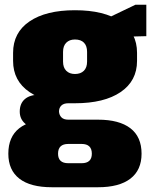

<svg xmlns="http://www.w3.org/2000/svg" viewBox="-20 -595 640 807"><path d="M295 -161Q173 -161 104 -208Q35 -255 35 -339V-373Q35 -458 104 -505Q173 -552 295 -552Q418 -552 487 -505Q556 -458 556 -373V-339Q556 -255 487 -208Q418 -161 295 -161ZM198 192Q108 192 61.5 156Q15 120 15 51Q15 -20 61 -56Q107 -92 197 -92H392Q481 -92 528 -56Q575 -20 575 51Q575 120 528 156Q481 192 392 192ZM323 91Q366 91 366 51Q366 10 323 10H267Q224 10 224 51Q224 91 267 91ZM145 -56Q108 -56 85.5 -75.5Q63 -95 63 -126Q63 -160 84.5 -178.5Q106 -197 146 -197H295V-161H267Q248 -161 238 -151.5Q228 -142 228 -126Q229 -111 238.5 -101.5Q248 -92 267 -92H295V-56ZM295 -284Q319 -284 332.5 -297.5Q346 -311 346 -336V-377Q346 -402 333 -415.5Q320 -429 295 -429Q272 -429 258.5 -415.5Q245 -402 245 -377V-336Q245 -311 258.5 -297.5Q272 -284 295 -284ZM399 -503 549 -575H595V-443L399 -438Z"/></svg>

Font: Pathway Extreme Condensed Black
Style: Regular
Weight: 900
Width: 3
Version: Version 1.001;gftools[0.9.26]